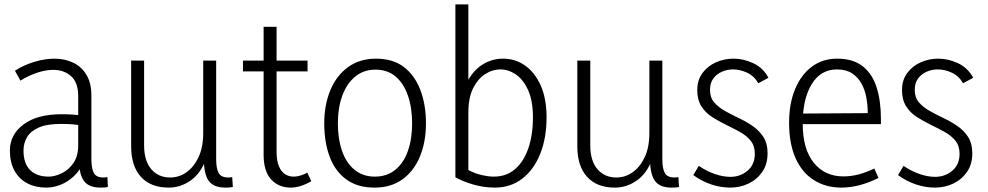

<svg xmlns="http://www.w3.org/2000/svg" viewBox="-20 -845 4497 874"><path d="M340 -115 361 -110Q345 -70 317 -43.5Q289 -17 256 -4Q223 9 190 9Q142 9 104.5 -10.5Q67 -30 46 -68Q25 -106 25 -160Q25 -232 87 -278.5Q149 -325 260 -325Q287 -325 311 -323.5Q335 -322 358 -317V-273Q333 -277 310.5 -279Q288 -281 259 -281Q194 -281 156.5 -264.5Q119 -248 103 -220.5Q87 -193 87 -160Q87 -101 117 -71Q147 -41 202 -41Q229 -41 260.5 -56Q292 -71 314 -102.5Q336 -134 336 -184V-407Q336 -469 304 -498Q272 -527 222 -527Q188 -527 149 -514Q110 -501 73 -478L48 -523Q90 -550 138 -564Q186 -578 227 -578Q274 -578 312.5 -560Q351 -542 373.5 -504.5Q396 -467 396 -410V-121Q396 -79 407 -58Q418 -37 451 -37Q456 -37 460 -37.5Q464 -38 469 -39L471 6Q463 8 454.5 8.5Q446 9 438 9Q384 9 362 -21.5Q340 -52 340 -115Z M908 -121H918Q894 -56 848 -23.5Q802 9 748 9Q666 9 621.5 -40Q577 -89 577 -179V-569H636V-183Q636 -113 668.5 -75Q701 -37 755 -37Q795 -37 829 -61Q863 -85 884 -130Q905 -175 905 -240V-569H964V-121Q964 -79 975 -58Q986 -37 1020 -37Q1024 -37 1028.5 -37.5Q1033 -38 1037 -39L1040 6Q1031 8 1022.5 8.5Q1014 9 1006 9Q952 9 930 -22Q908 -53 908 -121Z M1303 9Q1248 9 1214 -28.5Q1180 -66 1180 -140V-723H1239V-154Q1239 -98 1260 -69.5Q1281 -41 1317 -41Q1331 -41 1346.5 -45.5Q1362 -50 1379 -59L1397 -20Q1371 -5 1347.5 2Q1324 9 1303 9ZM1086 -520V-569H1380V-520Z M1856 -283Q1856 -354 1837 -409.5Q1818 -465 1781 -496.5Q1744 -528 1689 -528Q1635 -528 1596.5 -496Q1558 -464 1538 -409Q1518 -354 1518 -283Q1518 -213 1537 -158Q1556 -103 1594 -72Q1632 -41 1686 -41Q1742 -41 1780 -72.5Q1818 -104 1837 -158.5Q1856 -213 1856 -283ZM1919 -283Q1919 -199 1891.5 -132.5Q1864 -66 1812 -28.5Q1760 9 1685 9Q1607 9 1556 -28.5Q1505 -66 1480.5 -132Q1456 -198 1456 -283Q1456 -368 1484 -435Q1512 -502 1565 -540Q1618 -578 1691 -578Q1769 -578 1818.5 -540Q1868 -502 1893.5 -435.5Q1919 -369 1919 -283Z M2233 9Q2183 9 2134.5 -5Q2086 -19 2053 -38V-825H2112V-424H2086Q2114 -504 2162 -541Q2210 -578 2270 -578Q2326 -578 2370.5 -546.5Q2415 -515 2441.5 -455.5Q2468 -396 2468 -311Q2468 -217 2439 -144.5Q2410 -72 2357 -31.5Q2304 9 2233 9ZM2228 -41Q2285 -41 2324.5 -75Q2364 -109 2385 -170Q2406 -231 2406 -311Q2406 -385 2384.5 -433.5Q2363 -482 2329 -505.5Q2295 -529 2259 -529Q2221 -529 2187.5 -507Q2154 -485 2133 -442Q2112 -399 2112 -333V-71Q2140 -56 2171.5 -48.5Q2203 -41 2228 -41Z M2939 -121H2949Q2925 -56 2879 -23.5Q2833 9 2779 9Q2697 9 2652.5 -40Q2608 -89 2608 -179V-569H2667V-183Q2667 -113 2699.5 -75Q2732 -37 2786 -37Q2826 -37 2860 -61Q2894 -85 2915 -130Q2936 -175 2936 -240V-569H2995V-121Q2995 -79 3006 -58Q3017 -37 3051 -37Q3055 -37 3059.5 -37.5Q3064 -38 3068 -39L3071 6Q3062 8 3053.5 8.5Q3045 9 3037 9Q2983 9 2961 -22Q2939 -53 2939 -121Z M3304 9Q3261 9 3217.5 -5.5Q3174 -20 3136 -48L3161 -90Q3196 -66 3233.5 -53Q3271 -40 3305 -40Q3350 -40 3383 -68Q3416 -96 3416 -145Q3416 -181 3397 -204.5Q3378 -228 3348 -244.5Q3318 -261 3285 -277Q3252 -293 3221.5 -312.5Q3191 -332 3172.5 -361.5Q3154 -391 3154 -435Q3154 -481 3178 -513Q3202 -545 3239.5 -561.5Q3277 -578 3319 -578Q3365 -578 3409.5 -557Q3454 -536 3478 -491L3432 -466Q3413 -499 3381 -514Q3349 -529 3317 -529Q3290 -529 3266 -518.5Q3242 -508 3227 -487.5Q3212 -467 3212 -436Q3212 -401 3231 -379Q3250 -357 3280 -340Q3310 -323 3343 -307.5Q3376 -292 3406 -271.5Q3436 -251 3455 -221.5Q3474 -192 3474 -147Q3474 -97 3449.5 -62Q3425 -27 3386.5 -9Q3348 9 3304 9Z M3810 9Q3739 9 3685 -25Q3631 -59 3601.5 -125Q3572 -191 3572 -286Q3572 -373 3599 -438.5Q3626 -504 3675 -541Q3724 -578 3791 -578Q3863 -578 3907 -543.5Q3951 -509 3970.5 -447Q3990 -385 3990 -305V-280H3605L3606 -328L3930 -330Q3930 -366 3923.5 -401.5Q3917 -437 3901 -465.5Q3885 -494 3858 -511.5Q3831 -529 3790 -529Q3716 -529 3675 -462Q3634 -395 3634 -283Q3634 -166 3684.5 -104Q3735 -42 3819 -42Q3854 -42 3888.5 -51Q3923 -60 3960 -78L3979 -35Q3935 -13 3892.5 -2Q3850 9 3810 9Z M4236 9Q4193 9 4149.5 -5.5Q4106 -20 4068 -48L4093 -90Q4128 -66 4165.5 -53Q4203 -40 4237 -40Q4282 -40 4315 -68Q4348 -96 4348 -145Q4348 -181 4329 -204.5Q4310 -228 4280 -244.5Q4250 -261 4217 -277Q4184 -293 4153.5 -312.5Q4123 -332 4104.5 -361.5Q4086 -391 4086 -435Q4086 -481 4110 -513Q4134 -545 4171.5 -561.5Q4209 -578 4251 -578Q4297 -578 4341.5 -557Q4386 -536 4410 -491L4364 -466Q4345 -499 4313 -514Q4281 -529 4249 -529Q4222 -529 4198 -518.5Q4174 -508 4159 -487.5Q4144 -467 4144 -436Q4144 -401 4163 -379Q4182 -357 4212 -340Q4242 -323 4275 -307.5Q4308 -292 4338 -271.5Q4368 -251 4387 -221.5Q4406 -192 4406 -147Q4406 -97 4381.5 -62Q4357 -27 4318.5 -9Q4280 9 4236 9Z"/></svg>

Font: Yaldevi Light
Style: Regular
Weight: 300
Designer: Sol Matas, Rajitha Manaperi, Kosala Senevirathne
Foundry: Mooniak
Version: Version 1.100